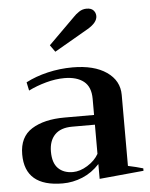

<svg xmlns="http://www.w3.org/2000/svg" viewBox="-54 -810 678 865"><g transform="rotate(-5 284.5 -377.5)"><path d="M191 -615 311 -734Q320 -744 335.5 -754.5Q351 -765 370 -765Q391 -765 401 -754Q411 -743 411 -728Q411 -699 367 -673L213 -584ZM24 -136Q24 -215 80 -250Q136 -285 228 -285H362V-358Q362 -412 330.5 -437Q299 -462 243 -462Q203 -462 159.5 -450Q116 -438 80 -420L72 -458Q116 -481 171 -494Q226 -507 284 -507Q381 -507 437.5 -468Q494 -429 494 -364V-43Q532 -35 562 -26V-15L362 4V-63Q328 -26 284.5 -8Q241 10 195 10Q24 10 24 -136ZM362 -109V-241H259Q207 -241 180.5 -213.5Q154 -186 154 -137Q154 -86 178.5 -61.5Q203 -37 245 -37Q277 -37 311 -58Q345 -79 362 -109Z"/></g></svg>

Font: Trirong SemiBold
Style: Regular
Weight: 600
Designer: Katatrad Team
Foundry: CadsonDemak
Version: Version 1.000